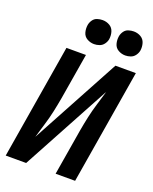

<svg xmlns="http://www.w3.org/2000/svg" viewBox="-174 -1062 923 1157"><g transform="rotate(20 288.0 -483.5)"><path d="M9 0H140L447 -568Q434 -523 420 -477.5Q406 -432 396 -386Q386 -340 378 -294L329 0H454L576 -735H445L138 -167Q151 -212 165 -257.5Q179 -303 189 -349Q199 -395 207 -441L256 -735H131ZM479 -813Q496 -813 513 -819Q530 -825 541 -840Q552 -855 555 -871Q559 -896 552 -919.5Q545 -943 524.5 -955Q504 -967 479 -967Q462 -967 445 -961.5Q428 -956 417.5 -941Q407 -926 404 -909Q400 -884 406.5 -860.5Q413 -837 434 -825Q455 -813 479 -813ZM279 -813Q296 -813 313 -819Q330 -825 341 -840Q352 -855 355 -871Q359 -896 352 -919.5Q345 -943 324.5 -955Q304 -967 279 -967Q262 -967 245 -961.5Q228 -956 217.5 -941Q207 -926 204 -909Q200 -884 206.5 -860.5Q213 -837 234 -825Q255 -813 279 -813Z"/></g></svg>

Font: Iosevka Sparkle Oblique
Style: Bold
Weight: 700
Italic angle: -9°
Designer: Belleve Invis
Foundry: Belleve Invis
Version: Version 4.5.0; ttfautohint (v1.8.3)